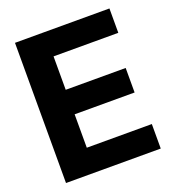

<svg xmlns="http://www.w3.org/2000/svg" viewBox="-132 -831 852 936"><g transform="rotate(-20 294.0 -363.5)"><path d="M50.8 0H542.3V-127.1H204.9V-300.4H516V-427.6H204.9V-600.9H540.8V-727.3H50.8Z"/></g></svg>

Font: RED Number
Style: Bold
Weight: 700
Designer: RED UED
Foundry: rsms
Version: Version 1.003;FEAKit 1.0